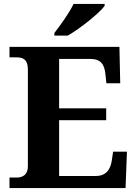

<svg xmlns="http://www.w3.org/2000/svg" viewBox="-20 -951 693 971"><path d="M255 -784V-771H323C386 -807 484 -886 509 -921V-931H352C331 -886 284 -822 255 -784ZM28 0H615L622 -184H552L545 -137C538 -93 516 -61 464 -61H279V-343H517V-403H279V-653H437C489 -653 508 -626 513 -577L518 -530H588L584 -714H28V-661H62C94 -661 121 -653 121 -599V-110C121 -69 97 -53 63 -53H28Z"/></svg>

Font: Noto Serif Georgian Bold
Style: Regular
Weight: 700
Designer: Monotype Design Team, Akaki Razmadze
Foundry: Google LLC
Version: Version 2.003